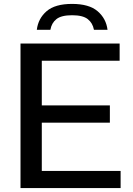

<svg xmlns="http://www.w3.org/2000/svg" viewBox="-20 -963 680 983"><path d="M85 0V-740H592.5V-652H194V-423.5H542.5V-335H194V-88H597.5V0ZM168.5 -810.5Q175.5 -868.5 218.8 -905.8Q262 -943 349 -943Q436 -943 479.8 -905.5Q523.5 -868 530.5 -810.5H461Q454.5 -845.5 429.2 -865.2Q404 -885 349 -885Q294 -885 269 -865.2Q244 -845.5 238 -810.5Z"/></svg>

Font: Encode Sans SemiExpanded SemiExpanded Medium
Style: Regular
Weight: 500
Width: 6
Designer: Multiple Designers
Foundry: Impallari Type
Version: Version 3.000; ttfautohint (v1.8.3) -l 8 -r 50 -G 200 -x 14 